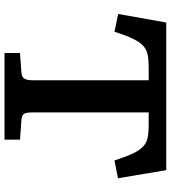

<svg xmlns="http://www.w3.org/2000/svg" viewBox="26 -766 740 831"><g transform="rotate(90 395.5 -350.0)"><path d="M209 0V-67L291 -73Q312 -74 319.5 -85.5Q327 -97 327 -124V-624H270Q238 -624 216 -619.5Q194 -615 178 -600.5Q162 -586 147.5 -556.5Q133 -527 117 -476L40 -492L77 -700H716L751 -491L674 -476Q658 -526 643.5 -556Q629 -586 613 -600.5Q597 -615 575.5 -619.5Q554 -624 524 -624H466V-121Q466 -94 472.5 -84Q479 -74 502 -73L584 -67V0Z"/></g></svg>

Font: Literata 7pt SemiBold
Style: Regular
Weight: 600
Designer: Latin by Veronika Burian and Jose Scaglione. Greek by Irene Vlachou. Cyrillic by Vera Evstafieva.
Foundry: TypeTogether
Version: Version 3.002